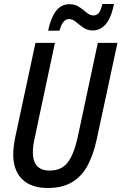

<svg xmlns="http://www.w3.org/2000/svg" viewBox="-20 -928 606 958"><path d="M218 10Q135 10 90.5 -34Q46 -78 46 -157Q46 -175 48.5 -197Q51 -219 56 -243L157 -714H254L153 -239Q144 -200 144 -168Q144 -77 228 -77Q286 -77 317 -116.5Q348 -156 367 -240L468 -714H566L462 -230Q446 -156 417 -102Q388 -48 339.5 -19Q291 10 218 10ZM220 -775Q233 -837 258.5 -872Q284 -907 327 -907Q355 -907 375.5 -893Q396 -879 412.5 -865Q429 -851 446 -851Q463 -851 473 -863.5Q483 -876 491 -908H549Q534 -837 507 -806.5Q480 -776 443 -776Q416 -776 396 -790Q376 -804 359 -818.5Q342 -833 324 -833Q292 -833 277 -775Z"/></svg>

Font: Noto Sans Condensed Medium
Style: Italic
Weight: 500
Width: 3
Italic angle: -12°
Designer: Monotype Design Team
Foundry: Monotype Imaging Inc.
Version: Version 2.013; ttfautohint (v1.8.4.7-5d5b)